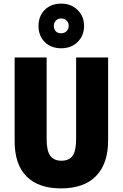

<svg xmlns="http://www.w3.org/2000/svg" viewBox="-20 -1032 679 1062"><path d="M578 -255Q578 -127 511.5 -58.5Q445 10 317 10Q193 10 127 -56Q61 -122 61 -251V-714H238V-261Q238 -197 258.5 -170Q279 -143 320 -143Q362 -143 381.5 -170Q401 -197 401 -262V-714H578ZM319 -765Q262 -765 227.5 -799.5Q193 -834 193 -888Q193 -943 227.5 -977.5Q262 -1012 319 -1012Q373 -1012 409 -977Q445 -942 445 -889Q445 -835 409.5 -800Q374 -765 319 -765ZM319 -848Q336 -848 348 -859.5Q360 -871 360 -889Q360 -907 348 -918.5Q336 -930 319 -930Q301 -930 289.5 -918.5Q278 -907 278 -889Q278 -871 288 -859.5Q298 -848 319 -848Z"/></svg>

Font: Noto Sans Tamil Condensed Black
Style: Regular
Weight: 900
Width: 3
Designer: Jelle Bosma - Monotype Design Team
Foundry: Monotype Imaging Inc.
Version: Version 2.004; ttfautohint (v1.8.4.7-5d5b)